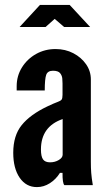

<svg xmlns="http://www.w3.org/2000/svg" viewBox="-20 -755 412 783"><path d="M130.5 8Q158.5 8 183.2 -7.8Q208 -23.5 224.5 -50H235Q234.5 -8 242.5 0H358.5Q353.5 -30 352 -50.2Q350.5 -70.5 350.5 -95V-431Q350.5 -465 331 -493Q311.5 -521 279 -538Q246.5 -555 206.5 -555Q163 -555 127 -534.8Q91 -514.5 69.5 -480Q48 -445.5 48 -403.5V-386H162.5Q162.5 -433.5 168.5 -450Q174.5 -466.5 196 -466.5Q217 -466.5 225 -456.8Q233 -447 234 -434.8Q235 -422.5 235 -414.5V-368Q235 -353.5 231 -348.5Q227 -343.5 213.8 -338.8Q200.5 -334 172 -320.5Q103 -287.5 68.5 -244.8Q34 -202 34 -132Q34 -68.5 60.2 -30.2Q86.5 8 130.5 8ZM184 -93Q164 -93 155.5 -105Q147 -117 147 -145.5Q147 -239 235.5 -269.5V-124Q235.5 -112 219.8 -102.5Q204 -93 184 -93ZM60 -645H166L203 -678L241.5 -645H347.5L264 -735H143Z"/></svg>

Font: League Gothic SemiExpanded
Style: Regular
Weight: 400
Width: 6
Designer: The League of Moveable Type
Version: Version 1.600; ttfautohint (v1.8.3)